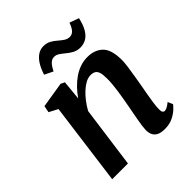

<svg xmlns="http://www.w3.org/2000/svg" viewBox="-217 -907 1047 1047"><g transform="rotate(-45 306.0 -384.0)"><path d="M228 -442.5Q246 -469 267.8 -491.5Q289.5 -514 314.2 -531.2Q339 -548.5 366.5 -557.8Q394 -567 423.5 -567Q478 -567 511.5 -535Q545 -503 545 -421.5Q545 -403 540.8 -372Q536.5 -341 530.8 -307.5Q525 -274 520.5 -247Q516 -222 510.8 -193.8Q505.5 -165.5 501.8 -138.5Q498 -111.5 497.5 -91Q497 -73.5 501.8 -67Q506.5 -60.5 513 -60.5Q522 -60.5 532.5 -65.8Q543 -71 559 -84L571.5 -54.5Q567.5 -48 551 -32.2Q534.5 -16.5 507.8 -3.2Q481 10 444.5 10Q413.5 10 396.2 0.2Q379 -9.5 372.5 -25.8Q366 -42 366.5 -61.5Q367 -75 369.5 -93.5Q372 -112 376 -133.2Q380 -154.5 384 -176.5Q388 -198.5 392 -219Q395.5 -239.5 400 -263.8Q404.5 -288 408 -313.2Q411.5 -338.5 414 -363Q416.5 -387.5 416 -409.5Q416 -439 410.8 -455.5Q405.5 -472 394.2 -478.5Q383 -485 365 -485Q347 -485 327.2 -474.8Q307.5 -464.5 287.8 -446.5Q268 -428.5 250 -405Q232 -381.5 217.5 -355.5L169 0H47.5L111 -477.5L60.5 -504L68 -543L216.5 -567L239 -556ZM188 -665.5Q200 -703.5 216.2 -728.5Q232.5 -753.5 252.2 -766Q272 -778.5 294 -778.5Q319.5 -778.5 337.8 -768.5Q356 -758.5 371 -745.2Q386 -732 400.8 -722Q415.5 -712 433.5 -712Q449.5 -712 462.2 -724.2Q475 -736.5 486.5 -768.5L540.5 -749Q531 -706.5 515.5 -680.2Q500 -654 479.2 -642Q458.5 -630 433 -630Q409 -630 390.2 -640Q371.5 -650 356 -663Q340.5 -676 326 -686Q311.5 -696 295.5 -696Q278 -696 264.5 -682.8Q251 -669.5 237 -641.5Z"/></g></svg>

Font: Merriweather 20pt SemiBold
Style: Italic
Weight: 600
Italic angle: -7.8°
Version: Version 2.101